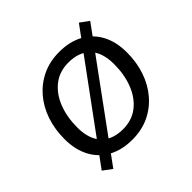

<svg xmlns="http://www.w3.org/2000/svg" viewBox="-147 -667 850 850"><g transform="rotate(-45 278.0 -242.0)"><path d="M255.3 8.9Q190.2 8.9 142.7 -17.2Q95.2 -43.4 69.8 -91.6Q44.4 -139.7 44.4 -205.6Q44.4 -267.4 62.5 -320.1Q80.6 -372.9 114.6 -412.2Q148.7 -451.6 195.6 -473.4Q242.5 -495.3 300.5 -495.3Q366.2 -495.3 413.4 -469.3Q460.7 -443.4 486.1 -395.5Q511.4 -347.6 511.4 -281.2Q511.4 -219.4 493.3 -166.7Q475.3 -114 441.2 -74.4Q407.2 -34.8 360.3 -12.9Q313.4 8.9 255.3 8.9ZM258.7 -53.1Q315.2 -53.1 354.5 -84.1Q393.8 -115.1 414.2 -167.7Q434.6 -220.3 434.6 -285.1Q434.6 -358.2 398.6 -395.7Q362.5 -433.3 296.6 -433.3Q240.2 -433.3 200.9 -402.5Q161.6 -371.7 141.2 -319.4Q120.8 -267.1 120.8 -201.8Q120.8 -128.7 157.1 -90.9Q193.3 -53.1 258.7 -53.1ZM103.9 40.5 62.2 9.5 454 -525.3 495.1 -495.3Z"/></g></svg>

Font: Nunito Sans 12pt ExtraLight
Style: Italic
Weight: 200
Italic angle: -9°
Designer: Vernon Adams
Foundry: Vernon Adams
Version: Version 3.101;gftools[0.9.27]